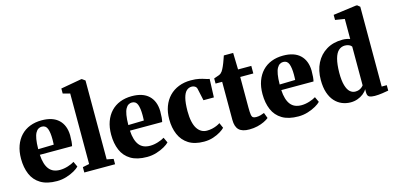

<svg xmlns="http://www.w3.org/2000/svg" viewBox="-74 -1268 3542 1729"><g transform="rotate(-15 1697.0 -403.0)"><path d="M285.5 11.5Q192.5 11.5 134.5 -23.5Q76.5 -58.5 49.8 -121.2Q23 -184 23 -266Q23 -334 42.2 -387.2Q61.5 -440.5 96.8 -477.8Q132 -515 181.2 -534.2Q230.5 -553.5 291 -553.5Q394 -553.5 448.5 -502Q503 -450.5 505 -357Q505 -323 502.8 -298.5Q500.5 -274 496.5 -257.5H196Q198.5 -211.5 208.8 -177.8Q219 -144 236.5 -122Q254 -100 279.2 -89.5Q304.5 -79 337.5 -79Q373 -79 411.5 -91Q450 -103 472 -117.5L495 -68Q480.5 -52 448.5 -33.5Q416.5 -15 374 -1.8Q331.5 11.5 285.5 11.5ZM195 -310 340.5 -313.5Q341 -326 341.5 -338Q342 -350 342 -363Q342 -427 328.5 -462.5Q315 -498 277.5 -498Q260.5 -498 245.8 -489.2Q231 -480.5 219.5 -459.8Q208 -439 201.8 -402.5Q195.5 -366 195 -310Z M603 -62.5V-720L537.5 -737V-784L730 -818.5H737.5L766.5 -797.5V-62L828.5 -50V0H541.5V-50Z M1125.5 11.5Q1032.5 11.5 974.5 -23.5Q916.5 -58.5 889.8 -121.2Q863 -184 863 -266Q863 -334 882.2 -387.2Q901.5 -440.5 936.8 -477.8Q972 -515 1021.2 -534.2Q1070.5 -553.5 1131 -553.5Q1234 -553.5 1288.5 -502Q1343 -450.5 1345 -357Q1345 -323 1342.8 -298.5Q1340.5 -274 1336.5 -257.5H1036Q1038.5 -211.5 1048.8 -177.8Q1059 -144 1076.5 -122Q1094 -100 1119.2 -89.5Q1144.5 -79 1177.5 -79Q1213 -79 1251.5 -91Q1290 -103 1312 -117.5L1335 -68Q1320.5 -52 1288.5 -33.5Q1256.5 -15 1214 -1.8Q1171.5 11.5 1125.5 11.5ZM1035 -310 1180.5 -313.5Q1181 -326 1181.5 -338Q1182 -350 1182 -363Q1182 -427 1168.5 -462.5Q1155 -498 1117.5 -498Q1100.5 -498 1085.8 -489.2Q1071 -480.5 1059.5 -459.8Q1048 -439 1041.8 -402.5Q1035.5 -366 1035 -310Z M1656 11Q1569 11 1513.2 -24.5Q1457.5 -60 1430.8 -122.2Q1404 -184.5 1404 -264Q1404 -330.5 1423.8 -383.8Q1443.5 -437 1480.2 -475Q1517 -513 1568 -533.2Q1619 -553.5 1681 -553.5Q1727.5 -553.5 1759 -546.5Q1790.5 -539.5 1812.2 -531.8Q1834 -524 1850 -522L1843.5 -351H1746.5L1722 -464Q1719.5 -475.5 1711.8 -482.8Q1704 -490 1694 -493.2Q1684 -496.5 1674.5 -496.5Q1647 -496.5 1626.2 -477.5Q1605.5 -458.5 1594 -414.2Q1582.5 -370 1582 -293.5Q1582 -238 1590.8 -197.2Q1599.5 -156.5 1616.2 -130.2Q1633 -104 1656 -91Q1679 -78 1707 -78Q1732 -78 1754.8 -83Q1777.5 -88 1797.2 -96.2Q1817 -104.5 1831.5 -114.5L1853 -65.5Q1840.5 -51.5 1811.8 -33.5Q1783 -15.5 1743 -2.2Q1703 11 1656 11Z M2078.5 10.5Q2012.5 10.5 1982.2 -19.2Q1952 -49 1952 -112.5V-467.5H1890.5V-515.5Q1903 -520.5 1915.2 -524.2Q1927.5 -528 1938.2 -532.2Q1949 -536.5 1956.5 -542.5Q1964.5 -549.5 1970.8 -558Q1977 -566.5 1982.2 -577.2Q1987.5 -588 1993 -599.5Q1998.5 -611.5 2004.5 -627.2Q2010.5 -643 2016.5 -660.2Q2022.5 -677.5 2028 -693H2115L2119 -538H2242.5V-467.5H2120.5V-183.5Q2120.5 -136.5 2124.2 -115Q2128 -93.5 2138.5 -87.5Q2149 -81.5 2168 -81.5Q2188 -81.5 2208 -87Q2228 -92.5 2243 -99L2262.5 -47Q2245.5 -33 2218 -19.8Q2190.5 -6.5 2155.2 2Q2120 10.5 2078.5 10.5Z M2536.5 11.5Q2443.5 11.5 2385.5 -23.5Q2327.5 -58.5 2300.8 -121.2Q2274 -184 2274 -266Q2274 -334 2293.2 -387.2Q2312.5 -440.5 2347.8 -477.8Q2383 -515 2432.2 -534.2Q2481.5 -553.5 2542 -553.5Q2645 -553.5 2699.5 -502Q2754 -450.5 2756 -357Q2756 -323 2753.8 -298.5Q2751.5 -274 2747.5 -257.5H2447Q2449.5 -211.5 2459.8 -177.8Q2470 -144 2487.5 -122Q2505 -100 2530.2 -89.5Q2555.5 -79 2588.5 -79Q2624 -79 2662.5 -91Q2701 -103 2723 -117.5L2746 -68Q2731.5 -52 2699.5 -33.5Q2667.5 -15 2625 -1.8Q2582.5 11.5 2536.5 11.5ZM2446 -310 2591.5 -313.5Q2592 -326 2592.5 -338Q2593 -350 2593 -363Q2593 -427 2579.5 -462.5Q2566 -498 2528.5 -498Q2511.5 -498 2496.8 -489.2Q2482 -480.5 2470.5 -459.8Q2459 -439 2452.8 -402.5Q2446.5 -366 2446 -310Z M3024 11Q2981.5 11 2943.8 -4.5Q2906 -20 2876.8 -52Q2847.5 -84 2830.8 -133.8Q2814 -183.5 2814 -252.5Q2814 -341.5 2848.2 -409.2Q2882.5 -477 2945.8 -515.2Q3009 -553.5 3096 -553.5Q3116 -553.5 3134.5 -550Q3153 -546.5 3165.5 -541.5V-728.5L3078 -742.5V-790L3291 -818.5H3304L3328.5 -798.5V-54.5H3376V-4Q3355.5 0 3318.5 5.5Q3281.5 11 3247.5 11Q3216 11 3197.2 2Q3178.5 -7 3178.5 -40V-70Q3165.5 -47.5 3141.8 -29Q3118 -10.5 3087.8 0.2Q3057.5 11 3024 11ZM3089 -72Q3108 -72 3122.8 -77.5Q3137.5 -83 3148.2 -91.8Q3159 -100.5 3165.5 -109.5V-470.5Q3158 -482.5 3140.8 -489.8Q3123.5 -497 3103 -497Q3069.5 -497 3044.5 -474.5Q3019.5 -452 3006 -402.5Q2992.5 -353 2991.5 -272.5Q2991.5 -199 3004.5 -154.8Q3017.5 -110.5 3039.5 -91.2Q3061.5 -72 3089 -72Z"/></g></svg>

Font: Merriweather 60pt Black
Style: Regular
Weight: 900
Version: Version 2.100